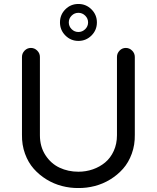

<svg xmlns="http://www.w3.org/2000/svg" viewBox="-20 -947 798 977"><path d="M666 -657.2V-262.2Q667 -210 650.6 -165Q634.3 -120.1 606.2 -88.4Q578.1 -56.6 541 -33.9Q503.9 -11.2 462.4 -0.5Q420.9 10.3 378.9 9.8Q336.9 10.3 295.4 -0.5Q253.9 -11.2 216.8 -33.9Q179.7 -56.6 151.6 -88.4Q123.5 -120.1 107.2 -165Q90.8 -210 91.8 -262.2V-657.2Q91.8 -675.8 105.2 -689.5Q118.7 -703.1 137.2 -703.1Q155.8 -703.1 169.4 -689.5Q183.1 -675.8 183.1 -657.2V-258.8Q183.1 -200.7 211.2 -157.5Q239.3 -114.3 283 -93.8Q326.7 -73.2 378.9 -73.2Q417.5 -73.2 452.6 -85.4Q487.8 -97.7 515.1 -120.4Q542.5 -143.1 558.8 -179Q575.2 -214.8 575.2 -258.8V-657.2Q575.2 -675.8 588.4 -689.5Q601.6 -703.1 620.1 -703.1Q638.7 -703.1 652.3 -689.5Q666 -675.8 666 -657.2ZM473.1 -833Q473.1 -793.9 445.6 -766.4Q418 -738.8 378.9 -738.8Q340.3 -738.8 312.7 -766.4Q285.2 -793.9 285.2 -833Q285.2 -872.1 312.5 -899.4Q339.8 -926.8 378.9 -926.8Q418 -926.8 445.6 -899.2Q473.1 -871.6 473.1 -833ZM413.6 -798.6Q428.2 -813 428.2 -833Q428.2 -853 413.6 -867.4Q398.9 -881.8 378.9 -881.8Q358.9 -881.8 344.5 -867.4Q330.1 -853 330.1 -833Q330.1 -813 344.5 -798.6Q358.9 -784.2 378.9 -784.2Q398.9 -784.2 413.6 -798.6Z"/></svg>

Font: Aka-Acid-Varela
Style: Regular
Weight: 400
Designer: Joe Prince, Avraham Cornfeld, Cyberella
Foundry: Joe Prince, Avraham Cornfeld, Cyberella
Version: Version 2.000; ttfautohint (v1.5.33-1714) -l 8 -r 50 -G 200 